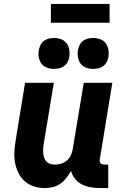

<svg xmlns="http://www.w3.org/2000/svg" viewBox="-20 -953 640 981"><path d="M210 8Q181 8 154 -0.5Q127 -9 107 -26.5Q87 -44 74.5 -69Q62 -94 57 -121Q52 -148 53.5 -177Q55 -206 60 -235L108 -530H255L203 -216Q201 -204 200.5 -192Q200 -180 201 -168.5Q202 -157 206 -146Q210 -135 217.5 -127Q225 -119 236.5 -115.5Q248 -112 260 -112Q276 -112 291.5 -116.5Q307 -121 320 -131.5Q333 -142 340.5 -157Q348 -172 351 -188L408 -530H554L490 -140Q489 -134 489.5 -128.5Q490 -123 493.5 -119Q497 -115 502.5 -113.5Q508 -112 513 -112H533V8H493Q469 8 444.5 4Q420 0 399 -10.5Q378 -21 363.5 -39Q349 -57 343 -80Q333 -62 319.5 -44.5Q306 -27 288.5 -14.5Q271 -2 250.5 3Q230 8 210 8ZM456 -601Q437 -601 419.5 -607.5Q402 -614 391.5 -628.5Q381 -643 378 -661.5Q375 -680 379 -699Q381 -712 387.5 -724.5Q394 -737 405.5 -745Q417 -753 430 -756Q443 -759 456 -759Q475 -759 492.5 -752.5Q510 -746 520.5 -731.5Q531 -717 534 -698.5Q537 -680 534 -661Q532 -648 525 -635.5Q518 -623 507 -615Q496 -607 482.5 -604Q469 -601 456 -601ZM256 -601Q237 -601 219.5 -607.5Q202 -614 191.5 -628.5Q181 -643 178 -661.5Q175 -680 179 -699Q181 -712 187.5 -724.5Q194 -737 205.5 -745Q217 -753 230 -756Q243 -759 256 -759Q275 -759 292.5 -752.5Q310 -746 320.5 -731.5Q331 -717 334 -698.5Q337 -680 334 -661Q332 -648 325 -635.5Q318 -623 307 -615Q296 -607 282.5 -604Q269 -601 256 -601ZM540 -837H240V-933H540Z"/></svg>

Font: Iosevka Curly Heavy Extended
Style: Italic
Weight: 900
Width: 7
Italic angle: -9°
Monospace: yes
Designer: Belleve Invis
Foundry: Belleve Invis
Version: Version 11.1.0; ttfautohint (v1.8.3)